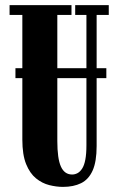

<svg xmlns="http://www.w3.org/2000/svg" viewBox="-20 -720 465 752"><path d="M40.5 -414V-453H396.5V-414ZM226.5 12Q201 12 173 5Q145 -2 121 -21.5Q97 -41 82.2 -77.5Q67.5 -114 67.5 -173V-661.5H17.5V-700H260V-661.5H204.5V-167.5Q204.5 -99 218.5 -67.8Q232.5 -36.5 262.5 -36.5Q273.5 -36.5 283.5 -41.8Q293.5 -47 301.8 -59.8Q310 -72.5 314.2 -94.8Q318.5 -117 318.5 -151.5V-661.5H274.5V-700H406V-661.5H358.5V-148Q358.5 -87 342.8 -52Q327 -17 297.5 -2.5Q268 12 226.5 12Z"/></svg>

Font: Imbue Thin 10pt ExtraBold
Style: Regular
Weight: 800
Version: Version 1.102